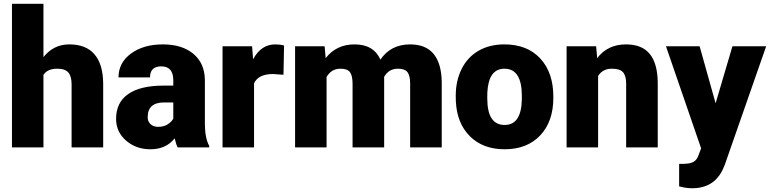

<svg xmlns="http://www.w3.org/2000/svg" viewBox="-20 -770 4022 1003"><path d="M207 -471.7Q259.8 -538.1 341.8 -538.1Q429.2 -538.1 473.6 -486.3Q518.1 -434.6 519 -333.5V0H354V-329.6Q354 -371.6 336.9 -391.4Q319.8 -411.1 278.8 -411.1Q228 -411.1 207 -378.9V0H42.5V-750H207Z M908.2 0Q899.4 -16.1 892.6 -47.4Q847.2 9.8 765.6 9.8Q690.9 9.8 638.7 -35.4Q586.4 -80.6 586.4 -148.9Q586.4 -234.9 649.9 -278.8Q713.4 -322.8 834.5 -322.8H885.3V-350.6Q885.3 -423.3 822.3 -423.3Q763.7 -423.3 763.7 -365.7H599.1Q599.1 -442.4 664.3 -490.2Q729.5 -538.1 830.6 -538.1Q931.6 -538.1 990.2 -488.8Q1048.8 -439.5 1050.3 -353.5V-119.6Q1051.3 -46.9 1072.8 -8.3V0ZM805.2 -107.4Q835.9 -107.4 856.2 -120.6Q876.5 -133.8 885.3 -150.4V-234.9H837.4Q751.5 -234.9 751.5 -157.7Q751.5 -135.3 766.6 -121.3Q781.7 -107.4 805.2 -107.4Z M1460.9 -379.4 1406.7 -383.3Q1329.1 -383.3 1307.1 -334.5V0H1142.6V-528.3H1296.9L1302.2 -460.4Q1343.8 -538.1 1418 -538.1Q1444.3 -538.1 1463.9 -532.2Z M1675.8 -528.3 1681.2 -466.3Q1737.3 -538.1 1832 -538.1Q1932.1 -538.1 1967.3 -458.5Q2021 -538.1 2122.6 -538.1Q2283.2 -538.1 2287.6 -343.8V0H2122.6V-333.5Q2122.6 -374 2108.9 -392.6Q2095.2 -411.1 2059.1 -411.1Q2010.3 -411.1 1986.3 -367.7L1986.8 -360.8V0H1821.8V-332.5Q1821.8 -374 1808.6 -392.6Q1795.4 -411.1 1758.3 -411.1Q1710.9 -411.1 1686 -367.7V0H1521.5V-528.3Z M2360.8 -269Q2360.8 -348.1 2391.6 -409.9Q2422.4 -471.7 2480 -504.9Q2537.6 -538.1 2615.2 -538.1Q2733.9 -538.1 2802.2 -464.6Q2870.6 -391.1 2870.6 -264.6V-258.8Q2870.6 -135.3 2802 -62.7Q2733.4 9.8 2616.2 9.8Q2503.4 9.8 2435.1 -57.9Q2366.7 -125.5 2361.3 -241.2ZM2525.4 -258.8Q2525.4 -185.5 2548.3 -151.4Q2571.3 -117.2 2616.2 -117.2Q2704.1 -117.2 2706.1 -252.4V-269Q2706.1 -411.1 2615.2 -411.1Q2532.7 -411.1 2525.9 -288.6Z M3094.2 -528.3 3099.6 -466.3Q3154.3 -538.1 3250.5 -538.1Q3333 -538.1 3373.8 -488.8Q3414.6 -439.5 3416 -340.3V0H3251V-333.5Q3251 -373.5 3234.9 -392.3Q3218.8 -411.1 3176.3 -411.1Q3127.9 -411.1 3104.5 -373V0H2939.9V-528.3Z M3718.3 -230.5 3806.2 -528.3H3982.4L3767.1 88.4L3757.8 110.8Q3711.9 213.4 3595.7 213.4Q3563.5 213.4 3527.8 203.6V85.9H3549.3Q3584 85.9 3602.3 75.9Q3620.6 65.9 3629.4 40L3642.6 4.9L3459 -528.3H3634.8Z"/></svg>

Font: Vazir Black
Style: Black
Weight: 900
Designer: Saber Rastikerdar
Foundry: Saber Rastikerdar
Version: Version 30.0.0